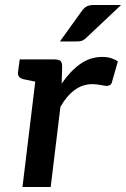

<svg xmlns="http://www.w3.org/2000/svg" viewBox="-20 -749 505 769"><path d="M70 0 132 -511H198Q216 -511 222.5 -504.5Q229 -498 229 -482L227 -414Q261 -464 301 -492.5Q341 -521 390 -521Q410 -521 425.5 -516Q441 -511 452 -503L428 -419Q426 -411 420 -408Q414 -405 407 -405Q402 -405 383.5 -408.5Q365 -412 350 -412Q311 -412 279 -388.5Q247 -365 222 -321L183 0ZM159 -511 136 -419 73 -432Q62 -435 56.5 -441.5Q51 -448 52 -460L59 -511ZM356 -729H465L327 -599Q318 -590 310 -586.5Q302 -583 287 -583H220L307 -704Q316 -717 326.5 -723Q337 -729 356 -729Z"/></svg>

Font: Aleo SemiBold
Style: Italic
Weight: 600
Italic angle: -7°
Designer: Alessio Laiso
Foundry: Alessio Laiso
Version: Version 2.001;gftools[0.9.29]